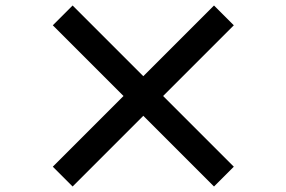

<svg xmlns="http://www.w3.org/2000/svg" viewBox="-20 -729 1040 698"><path d="M830 -123 573 -380 830 -637 758 -709 501 -452 244 -709 172 -637 429 -380 172 -123 244 -51 501 -308 758 -51Z"/></svg>

Font: Source Han Sans Old Style Bold
Style: Regular
Weight: 700
Designer: Ryoko NISHIZUKA (kana & ideographs); Paul D. Hunt (Latin, Greek & Cyrillic); Wenlong ZHANG (bopomofo); Sandoll Communica
Foundry: Adobe Systems Incorporated
Version: Version 1.004;PS 1.004;hotconv 1.0.81;makeotf.lib2.5.63406